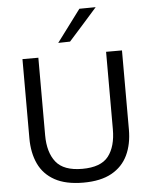

<svg xmlns="http://www.w3.org/2000/svg" viewBox="-63 -1021 856 1083"><g transform="rotate(-5 365.0 -479.0)"><path d="M365.5 11Q266 11 203.5 -23.5Q141 -58 112 -120Q83 -182 83 -265V-713H173V-274Q173 -177 216.8 -122Q260.5 -67 365.5 -67Q471 -67 513.8 -121.8Q556.5 -176.5 556.5 -275V-713H646.5V-265Q646.5 -182 617 -120Q587.5 -58 525.5 -23.5Q463.5 11 365.5 11ZM292 -786.5Q326 -832 360 -877.5Q394 -922.5 427.5 -968L520 -969Q479 -922.5 439 -877.5Q399 -832.5 359 -788Z"/></g></svg>

Font: Heraclito
Style: Regular
Weight: 400
Designer: Kostas Bartsokas (font) & Cristiano Sobral (main changes)
Foundry: Kostas Bartsokas (font) & Cristiano Sobral (main changes)
Version: Version 1.00;July 8, 2020;FontCreator 13.0.0.2655 64-bit